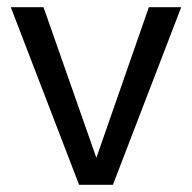

<svg xmlns="http://www.w3.org/2000/svg" viewBox="-20 -514 534 534"><path d="M484 -494 294 0H200L10 -494H101L248 -75L394 -494Z"/></svg>

Font: Blinker
Style: Regular
Weight: 400
Designer: Juergen Huber
Foundry: supertype
Version: 1.017